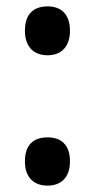

<svg xmlns="http://www.w3.org/2000/svg" viewBox="-20 -570 297 601"><path d="M58 -474C58 -423 86 -397 129 -397C170 -397 199 -422 199 -474C199 -525 172 -550 129 -550C84 -550 58 -525 58 -474ZM58 -65C58 -14 86 11 129 11C170 11 199 -13 199 -65C199 -117 171 -140 129 -140C84 -140 58 -116 58 -65Z"/></svg>

Font: Noto Sans Armenian Condensed SemiBold
Style: Regular
Weight: 600
Width: 3
Designer: Monotype Design Team
Foundry: Monotype Imaging Inc.
Version: Version 2.008